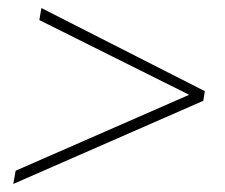

<svg xmlns="http://www.w3.org/2000/svg" viewBox="-20 -541 560 478"><path d="M19 -116 451 -305 78 -491 83 -521 490 -314 486 -290 13 -83Z"/></svg>

Font: Thasadith
Style: Italic
Weight: 400
Italic angle: -9°
Designer: Cadson Demak Co.,Ltd.
Foundry: Cadson Demak Co.,Ltd.
Version: Version 1.000; ttfautohint (v1.6)